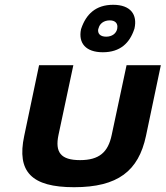

<svg xmlns="http://www.w3.org/2000/svg" viewBox="-20 -772 691 801"><path d="M81 -205C49 -55 112 9 289 9C472 9 558 -59 589 -205L651 -500H508L446 -209C431 -137 394 -104 314 -104C233 -104 209 -137 224 -209L286 -500H143ZM318 -650C306 -592 338 -554 409 -554C482 -554 521 -593 540 -650L541 -653C554 -711 525 -752 452 -752C379 -752 339 -712 319 -653ZM390 -652 391 -653C395 -673 413 -687 438 -687C462 -687 473 -673 469 -653V-652C465 -632 447 -619 423 -619C398 -619 386 -632 390 -652Z"/></svg>

Font: LT Wave Bold
Style: Italic
Weight: 700
Designer: Daniel Lyons
Version: Version 2.5 (Glyphs App)